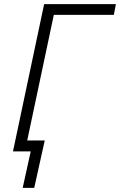

<svg xmlns="http://www.w3.org/2000/svg" viewBox="-20 -734 582 931"><path d="M90 177 129 0H43L194 -714H542L532 -662H241L112 -53H197L146 177Z"/></svg>

Font: Noto Sans Display Light
Style: Italic
Weight: 300
Italic angle: -12°
Designer: Monotype Design Team
Foundry: Monotype Imaging Inc.
Version: Version 2.003